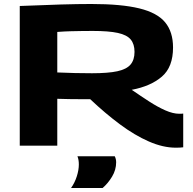

<svg xmlns="http://www.w3.org/2000/svg" viewBox="-20 -730 965 962"><path d="M861 10Q797 10 726 -21Q655 -52 581 -107Q507 -162 432 -233Q423 -233 408.5 -233Q394 -233 385 -233Q358 -233 327.5 -233.5Q297 -234 267 -235V0H79V-700Q198 -705 284.5 -707.5Q371 -710 437 -710Q588 -710 678 -688Q768 -666 807.5 -618Q847 -570 847 -492Q847 -394 791 -346Q735 -298 640 -280Q685 -249 727.5 -221.5Q770 -194 808.5 -177Q847 -160 878 -160Q882 -160 887.5 -160Q893 -160 898 -161V8Q891 9 881.5 9.5Q872 10 861 10ZM441 -363Q522 -363 568 -373Q614 -383 634 -406.5Q654 -430 654 -470Q654 -509 635 -532Q616 -555 570.5 -565Q525 -575 444 -575Q409 -575 385 -574.5Q361 -574 335 -573.5Q309 -573 267 -570V-367Q317 -365 355.5 -364Q394 -363 441 -363ZM336 212Q355 185 365 153Q375 121 375 94Q375 70 368 53H555Q562 67 562 83Q562 121 541.5 155Q521 189 494 212Z"/></svg>

Font: Georama Extended
Style: Bold
Weight: 700
Width: 7
Designer: Jean-Baptiste Levee
Foundry: Production Type
Version: Version 1.000